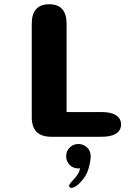

<svg xmlns="http://www.w3.org/2000/svg" viewBox="-20 -644 659 904"><path d="M293.5 -116.5H458Q502.5 -116.5 526.2 -101.2Q550 -86 550 -58Q550 -30 526.2 -15Q502.5 0 458 0H221.5Q129.5 0 129.5 -92V-531.5Q129.5 -624 211.5 -624Q293.5 -624 293.5 -531.5ZM349 34Q372.5 34 389.8 50.2Q407 66.5 407 92.5Q407 114 396.5 151Q386 188 353 220Q342 231 332.5 235.8Q323 240.5 316 240.5Q311 240.5 308.2 237.5Q305.5 234.5 305.5 231Q305.5 226 312.2 217.2Q319 208.5 331 196Q341 185.5 347.8 173.5Q354.5 161.5 357.5 149Q356 149 353.5 149Q351 149 349 149Q324.5 149 308 132.5Q291.5 116 291.5 91.5Q291.5 67.5 308 50.8Q324.5 34 349 34Z"/></svg>

Font: Sono Monospace
Style: Bold
Weight: 700
Designer: Tyler Finck
Foundry: Tyler Finck
Version: Version 2.112